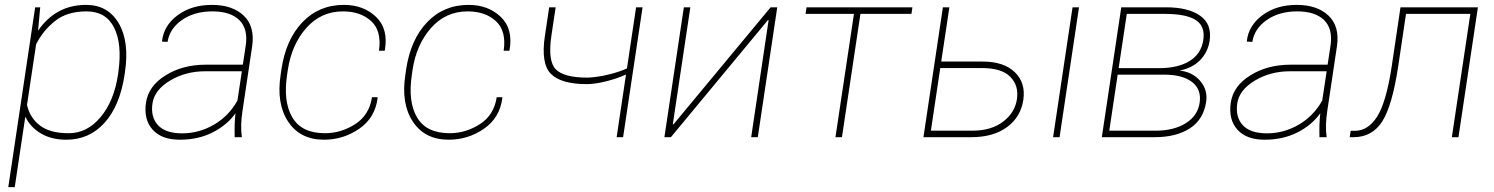

<svg xmlns="http://www.w3.org/2000/svg" viewBox="-20 -558 6076 781"><path d="M204.1 -472.7Q154.8 -433.6 127 -377.9L89.8 -131.3Q101.6 -78.6 142.6 -47.4Q183.6 -16.1 258.8 -16.1Q334 -15.6 388.7 -81.1Q443.8 -146.5 460 -254.4L461.4 -264.6Q477.5 -378.9 444.3 -445.3Q411.1 -511.7 332 -511.7Q252.9 -511.7 204.1 -472.7ZM330.1 -538.1Q418.9 -538.1 462.9 -463.4Q506.8 -388.7 488.3 -264.6L486.8 -254.4Q467.8 -127.9 405.3 -58.6Q342.8 10.7 249 10.3Q189.5 10.3 146.5 -15.1Q103.5 -40.5 83 -83.5L40 203.1H13.7L123 -528.3H143.6L134.8 -433.1Q207 -538.1 330.1 -538.1Z M721.2 -15.6Q789.6 -15.6 850.1 -50.8Q910.6 -85.9 945.8 -148.9L963.9 -268.1H814.5Q734.9 -268.1 671.4 -230Q607.9 -191.9 600.1 -136.7Q592.3 -82 622.6 -48.8Q653.3 -15.6 721.2 -15.6ZM712.4 10.3Q638.2 10.7 601.1 -30.3Q564 -71.3 573.7 -139.6Q583.5 -208 652.8 -251Q722.2 -294.9 817.4 -294.9H967.8L979.5 -372.1Q989.7 -440.4 953.6 -476.1Q917.5 -511.7 843.8 -511.7Q770.5 -511.7 720.2 -476.6Q669.9 -441.4 661.6 -387.7L639.6 -388.7L639.2 -391.1Q646 -454.1 702.6 -496.1Q759.3 -538.1 842.3 -538.1Q925.3 -538.1 971.2 -494.6Q1017.1 -451.2 1005.9 -371.1L966.3 -106.4Q957 -45.4 963.9 0H934.6Q933.1 -58.6 938 -97.2Q903.8 -49.3 845.2 -19.5Q786.6 10.3 712.4 10.3Z M1301.8 -16.1Q1366.7 -16.1 1424.3 -52.7Q1481.9 -89.4 1493.2 -162.6H1515.1L1516.1 -159.7Q1505.9 -78.6 1441.2 -34.2Q1376.5 10.3 1297.9 10.3Q1200.7 10.3 1152.1 -63.2Q1103.5 -136.7 1121.6 -253.9L1124.5 -274.4Q1142.6 -397 1210 -467.5Q1277.3 -538.1 1378.9 -538.1Q1458.5 -538.1 1509.5 -489.5Q1560.5 -440.9 1545.4 -354L1544.4 -351.6H1521.5Q1533.2 -432.1 1490 -471.9Q1446.8 -511.7 1375 -511.7Q1285.6 -511.7 1226.1 -444.3Q1166.5 -377 1150.9 -274.4L1147.9 -253.9Q1131.3 -144.5 1169.2 -80.3Q1207 -16.1 1301.8 -16.1Z M1809.1 -16.1Q1874 -16.1 1931.6 -52.7Q1989.3 -89.4 2000.5 -162.6H2022.5L2023.4 -159.7Q2013.2 -78.6 1948.5 -34.2Q1883.8 10.3 1805.2 10.3Q1708 10.3 1659.4 -63.2Q1610.8 -136.7 1628.9 -253.9L1631.8 -274.4Q1649.9 -397 1717.3 -467.5Q1784.7 -538.1 1886.2 -538.1Q1965.8 -538.1 2016.8 -489.5Q2067.9 -440.9 2052.7 -354L2051.8 -351.6H2028.8Q2040.5 -432.1 1997.3 -471.9Q1954.1 -511.7 1882.3 -511.7Q1793 -511.7 1733.4 -444.3Q1673.8 -377 1658.2 -274.4L1655.3 -253.9Q1638.7 -144.5 1676.5 -80.3Q1714.4 -16.1 1809.1 -16.1Z M2366.7 -215.8Q2262.2 -215.8 2220.7 -257.8Q2179.2 -299.8 2196.8 -414.1L2213.9 -528.3H2240.2L2223.1 -414.1Q2207.5 -310.1 2240.7 -276.1Q2273.9 -242.2 2370.6 -242.2Q2409.7 -243.7 2455.6 -254.9Q2501.5 -266.1 2530.3 -279.8L2567.4 -528.3H2593.8L2514.6 0H2488.3L2526.4 -254.9Q2491.7 -238.8 2446 -227.3Q2400.4 -215.8 2366.7 -215.8Z M3114.7 -528.3H3141.6L3062.5 0H3035.6L3106.4 -475.6L3104 -476.6L2709 0H2682.6L2761.7 -528.3H2788.1L2716.8 -52.7L2719.2 -51.8Z M3687.5 -501.5H3480L3404.8 0H3378.4L3453.6 -501.5H3256.8L3260.7 -528.3H3691.4Z M4290 0H4263.7L4342.8 -528.3H4369.1ZM3935.1 -26.4Q4012.7 -26.4 4060.8 -63.5Q4108.9 -100.6 4116.7 -155.3Q4124.5 -210 4089.6 -245.6Q4054.7 -281.2 3973.1 -281.2H3804.7L3766.6 -26.4ZM3977.5 -307.6Q4063 -307.6 4107.9 -264.4Q4152.8 -221.2 4142.6 -151.9Q4132.3 -82.5 4076.7 -41.3Q4021 0 3931.2 0H3736.3L3815.4 -528.3H3841.8L3808.6 -307.6Z M4695.3 -280.8Q4771.5 -280.8 4818.6 -309.6Q4865.7 -338.4 4874.5 -394.5Q4883.3 -450.7 4844.5 -476.1Q4805.7 -501.5 4718.8 -501.5H4563.5L4530.3 -280.8ZM4681.2 -26.4Q4753.9 -26.4 4803 -56.6Q4852.1 -86.9 4859.9 -140.6Q4867.7 -194.3 4828.9 -224.4Q4790 -254.4 4715.3 -254.4H4526.4L4492.2 -26.4ZM4722.7 -528.3Q4813.5 -528.3 4862.1 -493.9Q4910.6 -459.5 4900.4 -391.6Q4893.1 -345.2 4861.3 -313Q4829.6 -280.8 4778.3 -271Q4831.5 -265.1 4862.5 -228.3Q4893.6 -191.4 4886.2 -143.1Q4875 -70.8 4819.3 -35.4Q4763.7 0 4677.2 0H4461.9L4541 -528.3Z M5133.8 -15.6Q5202.1 -15.6 5262.7 -50.8Q5323.2 -85.9 5358.4 -148.9L5376.5 -268.1H5227.1Q5147.5 -268.1 5084 -230Q5020.5 -191.9 5012.7 -136.7Q5004.9 -82 5035.2 -48.8Q5065.9 -15.6 5133.8 -15.6ZM5125 10.3Q5050.8 10.7 5013.7 -30.3Q4976.6 -71.3 4986.3 -139.6Q4996.1 -208 5065.4 -251Q5134.8 -294.9 5230 -294.9H5380.4L5392.1 -372.1Q5402.3 -440.4 5366.2 -476.1Q5330.1 -511.7 5256.3 -511.7Q5183.1 -511.7 5132.8 -476.6Q5082.5 -441.4 5074.2 -387.7L5052.2 -388.7L5051.8 -391.1Q5058.6 -454.1 5115.2 -496.1Q5171.9 -538.1 5254.9 -538.1Q5337.9 -538.1 5383.8 -494.6Q5429.7 -451.2 5418.5 -371.1L5378.9 -106.4Q5369.6 -45.4 5376.5 0H5347.2Q5345.7 -58.6 5350.6 -97.2Q5316.4 -49.3 5257.8 -19.5Q5199.2 10.3 5125 10.3Z M5485.8 0H5470.2L5474.1 -25.9H5491.2Q5544.9 -25.9 5581.8 -83.7Q5618.7 -141.6 5641.1 -288.1L5676.8 -528.3H5991.7L5912.6 0H5885.7L5960.9 -501.5H5699.2L5667.5 -288.1Q5643.1 -127.4 5602.3 -63.7Q5561.5 0 5485.8 0Z"/></svg>

Font: Roboto-ThinItalic
Style: Italic
Weight: 250
Italic angle: -12°
Designer: Google
Version: Version 1.100141; 2013; ttfautohint (v0.94.14-c901) -l 8 -r 